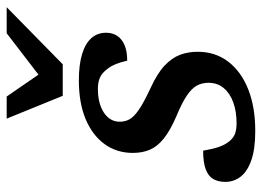

<svg xmlns="http://www.w3.org/2000/svg" viewBox="-122 -632 765 560"><g transform="rotate(-90 260.0 -351.5)"><path d="M101 -141Q106 -112.5 112 -95Q118 -77.5 128.5 -64.5Q139 -52 151.2 -47.8Q163.5 -43.5 181 -43.5Q215 -43.5 241.5 -53Q268 -62.5 283.5 -80.8Q299 -99 299 -125.5Q299 -144 291.2 -158.8Q283.5 -173.5 262.5 -188Q241.5 -202.5 200.5 -219.5Q160 -237 136.8 -255.5Q113.5 -274 104 -296Q94.5 -318 94.5 -346Q94.5 -393 120.2 -428.5Q146 -464 193.2 -483.8Q240.5 -503.5 306 -503.5Q352 -503.5 383 -494Q414 -484.5 429.5 -466.8Q445 -449 445 -424Q445 -405.5 436 -391.8Q427 -378 409 -370.2Q391 -362.5 363.5 -362.5Q358 -386.5 350.8 -401.8Q343.5 -417 333 -428Q323 -439 310.5 -443.5Q298 -448 281.5 -448Q238.5 -448 212 -430.5Q185.5 -413 185.5 -384Q185.5 -368.5 192.5 -355.8Q199.5 -343 220.5 -328.5Q241.5 -314 283.5 -294.5Q326 -275 348.8 -253.8Q371.5 -232.5 380.5 -208.8Q389.5 -185 389.5 -157Q389.5 -105 360.2 -67.2Q331 -29.5 279.2 -9.2Q227.5 11 159 11Q105 11 72.2 -0.8Q39.5 -12.5 24.8 -32.2Q10 -52 10 -76Q10 -96.5 18 -111Q26 -125.5 46 -133.2Q66 -141 101 -141ZM519.5 -714 353 -550.5H261L194.5 -714H259L332 -608H305.5L443.5 -714Z"/></g></svg>

Font: Newsreader 9pt Medium
Style: Italic
Weight: 500
Italic angle: -17°
Designer: Hugues Gentile
Foundry: Production Type
Version: Version 1.003